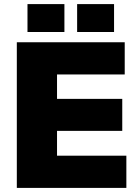

<svg xmlns="http://www.w3.org/2000/svg" viewBox="-20 -916 674 936"><path d="M62 0V-710H588V-553H258V-434H576V-278H258V-157H596V0ZM114 -760V-896H294V-760ZM356 -760V-896H536V-760Z"/></svg>

Font: Geist Black
Style: Regular
Weight: 400
Designer: Basement.studio, Andrés Briganti, Mateo Zaragoza
Foundry: Basement.studio, Vercel, Andrés Briganti, Guido Ferreyra, Mateo Zaragoza
Version: Version 1.401